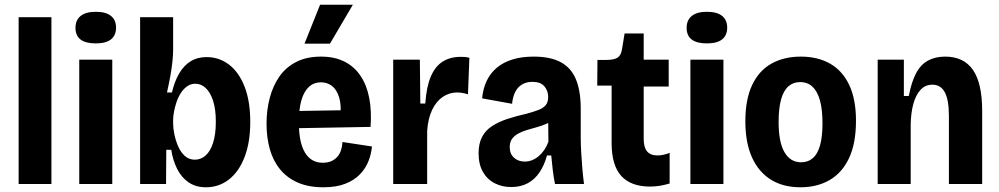

<svg xmlns="http://www.w3.org/2000/svg" viewBox="-20 -780 4237 814"><path d="M59 0V-707H198V0Z M316 0V-527H456V0ZM386 -596Q343 -596 321.5 -612.5Q300 -629 300 -662Q300 -695 322 -712.5Q344 -730 386 -730Q429 -730 450.5 -712.5Q472 -695 472 -663Q472 -630 450.5 -613Q429 -596 386 -596Z M853 14Q810 14 779.5 -7Q749 -28 731 -64Q713 -100 706 -145H685L684 0H574V-263V-707H714V-569Q714 -547 711 -518.5Q708 -490 702 -457Q696 -424 688 -388H709Q720 -435 739.5 -468.5Q759 -502 788 -520Q817 -538 856 -538Q909 -538 951 -506Q993 -474 1017 -412.5Q1041 -351 1041 -263Q1041 -177 1017 -114.5Q993 -52 950.5 -19Q908 14 853 14ZM806 -103Q832 -103 852 -121Q872 -139 883.5 -175Q895 -211 895 -264Q895 -317 883.5 -352.5Q872 -388 852.5 -406.5Q833 -425 808 -425Q788 -425 772.5 -413.5Q757 -402 746 -384.5Q735 -367 728 -346Q721 -325 717.5 -305.5Q714 -286 714 -272V-256Q714 -236 719.5 -209.5Q725 -183 735.5 -159Q746 -135 763.5 -119Q781 -103 806 -103Z M1351 14Q1288 14 1242.5 -6Q1197 -26 1167.5 -62Q1138 -98 1124 -147.5Q1110 -197 1110 -256Q1110 -313 1123.5 -364.5Q1137 -416 1164.5 -455.5Q1192 -495 1236 -517.5Q1280 -540 1341 -540Q1398 -540 1440 -519Q1482 -498 1508.5 -458.5Q1535 -419 1545.5 -364Q1556 -309 1551 -242L1210 -236V-309L1457 -313L1423 -280Q1428 -335 1417.5 -368Q1407 -401 1387 -416Q1367 -431 1341 -431Q1311 -431 1290 -412Q1269 -393 1258 -355.5Q1247 -318 1247 -262Q1247 -176 1273 -133Q1299 -90 1348 -90Q1369 -90 1384 -96.5Q1399 -103 1409.5 -114.5Q1420 -126 1425.5 -142.5Q1431 -159 1432 -178L1557 -159Q1554 -127 1542 -96.5Q1530 -66 1506 -41Q1482 -16 1444 -1Q1406 14 1351 14ZM1379 -595H1271L1337 -760H1476Z M1647 0V-276V-527H1760L1762 -341H1783Q1788 -412 1806.5 -455.5Q1825 -499 1857 -519Q1889 -539 1933 -539Q1942 -539 1950.5 -538.5Q1959 -538 1970 -535L1964 -380Q1953 -384 1940.5 -386Q1928 -388 1918 -388Q1885 -388 1857.5 -369.5Q1830 -351 1812.5 -315Q1795 -279 1791 -226V0Z M2147 13Q2109 13 2077.5 -3Q2046 -19 2027.5 -51Q2009 -83 2009 -130Q2009 -171 2023.5 -199Q2038 -227 2065.5 -245Q2093 -263 2130.5 -275.5Q2168 -288 2213 -298Q2242 -306 2262 -313.5Q2282 -321 2293 -333.5Q2304 -346 2304 -369Q2304 -395 2288 -414Q2272 -433 2237 -433Q2212 -433 2193.5 -422Q2175 -411 2164.5 -390.5Q2154 -370 2151 -340L2024 -363Q2028 -405 2043.5 -437.5Q2059 -470 2086.5 -493Q2114 -516 2153 -528Q2192 -540 2243 -540Q2314 -540 2358 -516Q2402 -492 2422 -443Q2442 -394 2442 -320V-200Q2442 -170 2444 -134.5Q2446 -99 2449 -64.5Q2452 -30 2456 0H2333Q2327 -29 2323.5 -59Q2320 -89 2317 -121H2299Q2288 -80 2267.5 -49.5Q2247 -19 2217 -3Q2187 13 2147 13ZM2205 -95Q2221 -95 2236 -101Q2251 -107 2264 -118Q2277 -129 2287.5 -144.5Q2298 -160 2305 -179L2304 -282L2332 -277Q2317 -264 2297.5 -255.5Q2278 -247 2256.5 -241Q2235 -235 2214.5 -229Q2194 -223 2177.5 -214Q2161 -205 2151 -191.5Q2141 -178 2141 -156Q2141 -128 2159 -111.5Q2177 -95 2205 -95Z M2736 11Q2655 11 2614 -34Q2573 -79 2573 -174V-417H2512L2513 -526H2551Q2583 -526 2598 -535.5Q2613 -545 2617 -571L2628 -638H2709V-527H2815V-413H2709V-191Q2709 -155 2723.5 -138Q2738 -121 2767 -121Q2780 -121 2793.5 -124Q2807 -127 2819 -132V-2Q2795 5 2775 8Q2755 11 2736 11Z M2907 0V-527H3047V0ZM2977 -596Q2934 -596 2912.5 -612.5Q2891 -629 2891 -662Q2891 -695 2913 -712.5Q2935 -730 2977 -730Q3020 -730 3041.5 -712.5Q3063 -695 3063 -663Q3063 -630 3041.5 -613Q3020 -596 2977 -596Z M3374 14Q3300 14 3248 -18.5Q3196 -51 3168 -113Q3140 -175 3140 -266Q3140 -359 3169 -420Q3198 -481 3251 -510.5Q3304 -540 3375 -540Q3447 -540 3499.5 -510Q3552 -480 3580.5 -419.5Q3609 -359 3609 -268Q3609 -172 3579.5 -109.5Q3550 -47 3497 -16.5Q3444 14 3374 14ZM3376 -92Q3406 -92 3426.5 -110Q3447 -128 3457 -165Q3467 -202 3467 -257Q3467 -315 3456.5 -353.5Q3446 -392 3425 -412Q3404 -432 3372 -432Q3343 -432 3322.5 -414Q3302 -396 3291.5 -358.5Q3281 -321 3281 -263Q3281 -177 3306 -134.5Q3331 -92 3376 -92Z M3701 0V-328V-527H3812V-373H3833Q3844 -432 3863.5 -469Q3883 -506 3914 -523Q3945 -540 3987 -540Q4066 -540 4105 -483.5Q4144 -427 4144 -310V0H4003V-287Q4003 -357 3985.5 -389Q3968 -421 3933 -421Q3903 -421 3883 -399.5Q3863 -378 3852.5 -340.5Q3842 -303 3841 -254V0Z"/></svg>

Font: Bricolage Grotesque SemiCondensed
Style: Bold
Weight: 700
Width: 4
Designer: Mathieu Triay
Foundry: Atelier Triay
Version: Version 1.001;gftools[0.9.33.dev8+g029e19f]